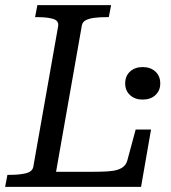

<svg xmlns="http://www.w3.org/2000/svg" viewBox="-30 -730 669 750"><path d="M404 -710 395 -663H384Q360 -663 339.5 -660.5Q319 -658 306 -651.5Q293 -645 290 -632L189 -59H335Q367 -59 390.5 -60.5Q414 -62 429.5 -67Q445 -72 454 -80.5Q463 -89 467 -102L500 -224H560L521 0H-10L-1 -47H10Q45 -47 70.5 -53Q96 -59 100 -78L197 -627Q201 -649 178 -656Q155 -663 118 -663H107L116 -710ZM596 -404Q596 -376 577 -358.5Q558 -341 527 -341Q497 -341 478 -358.5Q459 -376 459 -404Q459 -433 478 -450.5Q497 -468 527 -468Q558 -468 577 -450.5Q596 -433 596 -404Z"/></svg>

Font: Roboto Serif 20pt
Style: Italic
Weight: 400
Italic angle: -10°
Designer: Greg Gazdowicz
Foundry: Commercial Type
Version: Version 1.008